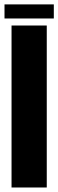

<svg xmlns="http://www.w3.org/2000/svg" viewBox="-20 -832 259 852"><path d="M187.5 0H31.2V-718.8H187.5ZM0 -750V-812.5H218.8V-750Z"/></svg>

Font: Signwood
Style: Regular
Weight: 400
Designer: GGBotNet
Foundry: GGBotNet
Version: 0.95